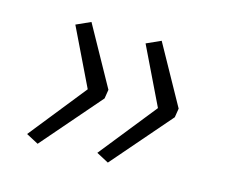

<svg xmlns="http://www.w3.org/2000/svg" viewBox="-62 -526 609 515"><g transform="rotate(15 242.5 -268.5)"><path d="M79 -92 45 -110 171 -268 94 -427 134 -445 225 -281 221 -256ZM274 -92 240 -110 366 -268 289 -427 329 -445 420 -281 416 -256Z"/></g></svg>

Font: Nunito Sans 10pt Expanded ExtraLight
Style: Italic
Weight: 250
Width: 7
Italic angle: -9°
Designer: Vernon Adams
Foundry: Vernon Adams
Version: Version 3.101;gftools[0.9.27]